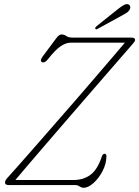

<svg xmlns="http://www.w3.org/2000/svg" viewBox="-20 -878 661 911"><path d="M338 0H22Q4 0 4 -11Q4 -18 6.8 -23Q9.5 -28 15.5 -34.5Q30.5 -51 63.2 -87.8Q96 -124.5 140.2 -175.2Q184.5 -226 235 -283.8Q285.5 -341.5 336.8 -400.5Q388 -459.5 434.2 -513.5Q480.5 -567.5 516.8 -609.8Q553 -652 572.5 -675.5H315Q292.5 -675.5 267.2 -658.2Q242 -641 206.5 -596Q191.5 -577.5 179.5 -583Q167 -589 183.5 -611.5L245 -694Q260 -714.5 271 -714.5Q285 -714.5 294.8 -707Q304.5 -699.5 326.5 -699.5H604.5Q621.5 -699.5 621 -688Q621 -682 607.5 -667Q594 -651.5 562.2 -615Q530.5 -578.5 486.5 -527.8Q442.5 -477 391.8 -418.5Q341 -360 289.8 -300.5Q238.5 -241 191.8 -186.8Q145 -132.5 108.8 -90Q72.5 -47.5 53 -24H330Q375.5 -24 408.8 -48.2Q442 -72.5 462.5 -133.5Q467.5 -148.5 476 -148.5Q485 -148.5 485 -136.5Q484.5 -100 466.2 -65.5Q448 -31 423 -9Q398 13 376.5 13Q367.5 13 357.5 6.5Q347.5 0 338 0ZM538.5 -834Q556 -848 567.8 -854.2Q579.5 -860.5 588.5 -857.5Q596 -854.5 597.8 -847Q599.5 -839.5 594.5 -831Q589 -822 579.2 -816Q569.5 -810 557 -803.5L442 -740.5Q435 -736.5 432.5 -741.5Q430.5 -744.5 433 -748Q435.5 -751.5 439 -754.5Z"/></svg>

Font: Fraunces 72pt S100 Thin
Style: Italic
Weight: 100
Italic angle: -16°
Version: Version 1.000; ttfautohint (v1.8.3)